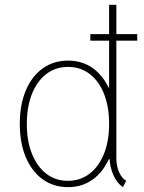

<svg xmlns="http://www.w3.org/2000/svg" viewBox="-20 -772 602 800"><path d="M492.2 7.8Q466.8 -9.3 452.1 -43.2Q437.5 -77.1 436.5 -114.3L440.4 -108.4H426.8L440.4 -143.6V-369.1L423.8 -407.2H434.6V-752H464.8V-113.3Q464.8 -79.1 476.6 -53.7Q488.3 -28.3 505.9 -18.6ZM263.7 7.8Q203.1 7.8 158 -24.7Q112.8 -57.1 87.6 -116.5Q62.5 -175.8 62.5 -255.9Q62.5 -335.9 87.6 -395.3Q112.8 -454.6 158 -487.1Q203.1 -519.5 263.7 -519.5Q323.2 -519.5 367.9 -487.1Q412.6 -454.6 437.3 -395.8Q461.9 -336.9 461.9 -257.8Q461.9 -177.2 437.3 -117.7Q412.6 -58.1 367.9 -25.1Q323.2 7.8 263.7 7.8ZM262.7 -18.6Q314.5 -18.6 353 -48.1Q391.6 -77.6 413.1 -130.9Q434.6 -184.1 434.6 -255.9Q434.6 -327.6 413.3 -381.1Q392.1 -434.6 353.5 -463.9Q314.9 -493.2 263.7 -493.2Q211.9 -493.2 173.3 -463.9Q134.8 -434.6 113.3 -381.1Q91.8 -327.6 91.8 -255.9Q91.8 -184.1 113.3 -130.9Q134.8 -77.6 173.1 -48.1Q211.4 -18.6 262.7 -18.6ZM356.4 -602.5V-629.9H551.8V-602.5Z"/></svg>

Font: Reddit Mono ExtraLight
Style: Regular
Weight: 250
Monospace: yes
Designer: Stephen Hutchings
Foundry: Reddit
Version: Version 1.014